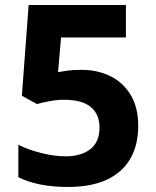

<svg xmlns="http://www.w3.org/2000/svg" viewBox="-20 -734 621 764"><path d="M305 -456Q370 -456 421 -430Q472 -404 501 -354.5Q530 -305 530 -234Q530 -156 498 -101.5Q466 -47 404 -18.5Q342 10 249 10Q190 10 140 0Q90 -10 53 -29V-158Q90 -139 142.5 -125.5Q195 -112 240 -112Q303 -112 339.5 -140.5Q376 -169 376 -227Q376 -279 341.5 -308Q307 -337 234 -337Q207 -337 177.5 -331.5Q148 -326 127 -320L67 -353L94 -714H481V-585H223L211 -447Q227 -450 248.5 -453Q270 -456 305 -456Z"/></svg>

Font: Noto Sans Cherokee
Style: Regular
Weight: 400
Designer: Monotype Design Team
Foundry: Monotype Imaging Inc.
Version: Version 2.001